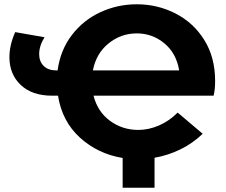

<svg xmlns="http://www.w3.org/2000/svg" viewBox="-20 -732 1058 897"><path d="M978 -285H417Q436 -210 494 -167.5Q552 -125 626 -125Q674 -125 722 -145.5Q770 -166 810 -206L927 -107Q880 -62 822.5 -34Q765 -6 702 5V145H553V6Q437 -13 353.5 -89Q270 -165 251 -285H223Q130 -285 77 -335Q24 -385 24 -465Q24 -521 51 -582L188 -558Q163 -518 163 -479Q163 -445 184 -424Q205 -403 244 -403H249Q262 -498 315.5 -568Q369 -638 449 -675Q529 -712 619 -712Q716 -712 800 -669Q884 -626 934.5 -545Q985 -464 985 -354Q985 -314 978 -285ZM414 -403H817Q804 -483 748 -529.5Q692 -576 619 -576Q545 -576 487 -529Q429 -482 414 -403Z"/></svg>

Font: mBank
Style: Bold
Weight: 700
Designer: Julieta Ulanovsky
Foundry: Julieta Ulanovsky
Version: Version 7.200